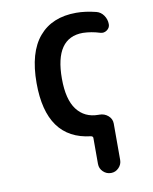

<svg xmlns="http://www.w3.org/2000/svg" viewBox="-81 -591 662 832"><g transform="rotate(-10 250.0 -175.0)"><path d="M282.2 7.8Q89.8 -13.7 89.8 -259.8Q89.8 -394.5 147.5 -462.4Q205.1 -530.3 311.5 -530.3Q351.6 -530.3 398.4 -518.6Q418 -513.7 430.2 -496.1Q442.4 -478.5 442.4 -457Q442.4 -441.4 428.7 -431.6Q415 -421.9 399.4 -426.8Q362.3 -438.5 325.2 -439.5Q201.2 -439.5 201.2 -259.8Q201.2 -168 235.4 -123Q269.5 -78.1 330.1 -78.1H334Q356.4 -78.1 372.6 -64Q388.7 -49.8 388.7 -29.3V130.9Q388.7 150.4 374.5 165Q360.4 179.7 340.3 179.7Q320.3 179.7 305.7 165.5Q291 151.4 291 130.9V16.6Q291 9.8 282.2 7.8Z"/></g></svg>

Font: Rounded Mgen+ 1m medium
Style: Regular
Weight: 500
Designer: [Source Han Sans]
Ryoko NISHIZUKA  (kana & ideographs); Paul D. Hunt (Latin, Greek & Cyrillic); Wenlong ZHANG  (bopomofo
Version: Version 1.059.20150602